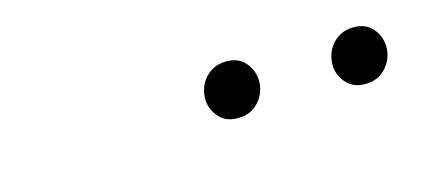

<svg xmlns="http://www.w3.org/2000/svg" viewBox="-26 -734 552 252"><g transform="rotate(-15 250.0 -608.0)"><path d="M277.5 -570.5Q261 -570.5 251.8 -581.5Q242.5 -592.5 242.5 -606Q242.5 -616.5 247.2 -625.8Q252 -635 261 -640.8Q270 -646.5 282 -646.5Q298.5 -646.5 307.8 -635.5Q317 -624.5 317 -610Q317 -600 312.2 -591Q307.5 -582 298.8 -576.2Q290 -570.5 277.5 -570.5ZM450.5 -570.5Q434 -570.5 424.8 -581.5Q415.5 -592.5 415.5 -606Q415.5 -616.5 420.2 -625.8Q425 -635 434 -640.8Q443 -646.5 455 -646.5Q471.5 -646.5 480.8 -635.5Q490 -624.5 490 -610Q490 -600 485.2 -591Q480.5 -582 471.8 -576.2Q463 -570.5 450.5 -570.5Z"/></g></svg>

Font: Newsreader 36pt ExtraLight
Style: Italic
Weight: 250
Italic angle: -17°
Designer: Hugues Gentile
Foundry: Production Type
Version: Version 1.003